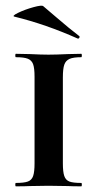

<svg xmlns="http://www.w3.org/2000/svg" viewBox="-20 -658 343 678"><path d="M267 -12Q269 -12 269 -6Q269 0 267 0Q236 0 219 -1L151 -2L86 -1Q68 0 36 0Q34 0 34 -6Q34 -12 36 -12Q65 -12 78.5 -17Q92 -22 97 -36.5Q102 -51 102 -81V-387Q102 -417 97 -431Q92 -445 78.5 -450.5Q65 -456 36 -456Q34 -456 34 -462Q34 -468 36 -468L86 -467Q126 -465 151 -465Q178 -465 220 -467L267 -468Q269 -468 269 -462Q269 -456 267 -456Q239 -456 225.5 -450Q212 -444 207 -429.5Q202 -415 202 -385V-81Q202 -51 207 -36.5Q212 -22 225 -17Q238 -12 267 -12ZM32 -599Q20 -601 43.5 -612.5Q67 -624 97.5 -632.5Q128 -641 133 -636L180 -596Q224 -558 258 -532Q261 -531 261 -528Q261 -525 259 -523Q257 -521 254 -522Q142 -572 32 -599Z"/></svg>

Font: Cormorant Unicase
Style: Bold
Weight: 700
Designer: Christian Thalmann (Catharsis Fonts)
Foundry: Catharsis Fonts
Version: Version 4.000